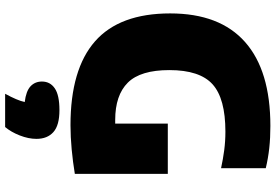

<svg xmlns="http://www.w3.org/2000/svg" viewBox="-179 -611 1048 730"><g transform="rotate(90 345.0 -246.0)"><path d="M456 10Q243.5 10 137.2 -83.2Q31 -176.5 31 -369Q31 -557.5 139.8 -653.8Q248.5 -750 459 -750Q504 -750 543 -745.8Q582 -741.5 619.5 -732.5V-562.5Q585 -570 551 -574.5Q517 -579 480.5 -579Q354.5 -579 300.5 -530.2Q246.5 -481.5 246.5 -366Q246.5 -256 294.2 -208Q342 -160 436 -160Q442.5 -160 450 -160V-360H641V-6.5Q595.5 1 547.8 5.5Q500 10 456 10ZM336.5 258.5Q361.5 213 368 184Q326.5 179 308.2 162Q290 145 290 118.5Q290 87.5 315.8 69.8Q341.5 52 399 52Q456.5 52 482.2 75Q508 98 508 139.5Q508 169.5 495 202.8Q482 236 463 258.5Z"/></g></svg>

Font: Encode Sans Semi Condensed Black
Style: Regular
Weight: 900
Width: 4
Designer: Multiple Designers
Foundry: Impallari Type
Version: Version 3.000; ttfautohint (v1.8.3) -l 8 -r 50 -G 200 -x 14 